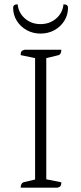

<svg xmlns="http://www.w3.org/2000/svg" viewBox="-20 -872 377 892"><path d="M76 0Q76 -22 92 -26L143 -38V-602L76 -616Q76 -628 79.5 -633Q83 -638 94 -641H265Q265 -618 249 -615L195 -602V-39L265 -25Q265 -14 261.5 -8.5Q258 -3 247 0ZM168 -716Q133 -716 104 -732Q75 -748 58 -775.5Q41 -803 41 -836Q41 -852 62 -852Q66 -812 96 -786Q126 -760 168 -760Q211 -760 241 -786Q271 -812 275 -852Q296 -852 296 -836Q296 -803 279 -775.5Q262 -748 233 -732Q204 -716 168 -716Z"/></svg>

Font: Petrona ExtraLight
Style: Regular
Weight: 200
Designer: Ringo R. Seeber
Foundry: Ringo R. Seeber
Version: Version 2.001; ttfautohint (v1.8.3)